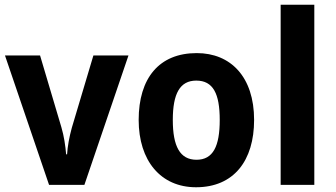

<svg xmlns="http://www.w3.org/2000/svg" viewBox="-20 -780 1416 810"><path d="M187 0H336L522 -546H374L283 -241C272 -201 265 -162 263 -129H259C256 -165 250 -206 239 -243L149 -546H1Z M1052 -274C1052 -456 953 -556 810 -556C651 -556 565 -450 565 -274C565 -102 658 10 807 10C967 10 1052 -103 1052 -274ZM709 -274C709 -385 739 -440 808 -440C879 -440 907 -385 907 -274C907 -163 879 -106 809 -106C739 -106 709 -163 709 -274Z M1306 0V-760H1164V0Z"/></svg>

Font: Noto Sans Myanmar SemiCondensed
Style: Bold
Weight: 700
Width: 4
Designer: Monotype Design Team
Foundry: Monotype Imaging Inc.
Version: Version 2.107